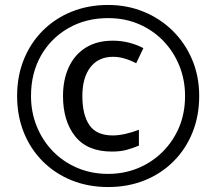

<svg xmlns="http://www.w3.org/2000/svg" viewBox="-20 -744 872 774"><path d="M416 10Q336 10 269 -17Q202 -44 152.5 -93.5Q103 -143 76 -210Q49 -277 49 -357Q49 -437 76 -504Q103 -571 152.5 -620.5Q202 -670 269 -697Q336 -724 416 -724Q492 -724 558.5 -697Q625 -670 675.5 -620.5Q726 -571 754.5 -504Q783 -437 783 -357Q783 -277 756 -210Q729 -143 679.5 -93.5Q630 -44 563 -17Q496 10 416 10ZM416 -43Q480 -43 536 -66Q592 -89 635 -131.5Q678 -174 702 -231Q726 -288 726 -357Q726 -422 703 -479Q680 -536 638.5 -579Q597 -622 540.5 -646.5Q484 -671 416 -671Q326 -671 255.5 -630.5Q185 -590 145 -519.5Q105 -449 105 -357Q105 -292 128 -235Q151 -178 192.5 -135Q234 -92 291 -67.5Q348 -43 416 -43ZM431 -133Q332 -133 283 -194.5Q234 -256 234 -357Q234 -422 257 -472.5Q280 -523 325 -551.5Q370 -580 435 -580Q500 -580 558 -550L529 -489Q479 -515 436 -515Q377 -515 344.5 -473Q312 -431 312 -357Q312 -281 340.5 -239.5Q369 -198 435 -198Q458 -198 486.5 -204.5Q515 -211 540 -221V-157Q516 -147 491 -140Q466 -133 431 -133Z"/></svg>

Font: Go Noto Current
Style: Regular
Weight: 400
Designer: Monotype Design Team
Foundry: Monotype Imaging Inc.
Version: Version 2.007; ttfautohint (v1.8) -l 8 -r 50 -G 200 -x 14 -D